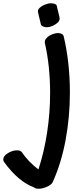

<svg xmlns="http://www.w3.org/2000/svg" viewBox="-207 -854 496 1184"><path d="M224 -283Q224 -133 197.5 9.5Q171 152 118 269Q111 285 83 297.5Q55 310 30 310Q11 310 2 301Q-94 266 -181 146Q-187 139 -187 129Q-187 108 -158.5 90.5Q-130 73 -102 73Q-80 73 -72 85Q-31 145 30 191Q65 84 83.5 -37Q102 -158 102 -280Q102 -447 70 -587Q66 -603 78.5 -617.5Q91 -632 112 -641Q133 -650 152 -650Q165 -650 174.5 -644.5Q184 -639 186 -629Q224 -468 224 -283ZM45 -704Q47 -693 70 -687L81 -686Q97 -686 114 -693Q134 -701 149 -715Q164 -729 160 -747Q149 -789 143 -818Q142 -825 134 -828.5Q126 -832 118 -833L109 -834Q92 -834 74 -827Q54 -820 38.5 -806.5Q23 -793 28 -776Z"/></svg>

Font: Sedgwick Ave Display
Style: Regular
Weight: 400
Designer: Kevin Burke, Pedro Vergani
Foundry: Google, Inc.
Version: Version 1.000